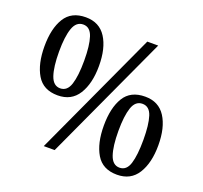

<svg xmlns="http://www.w3.org/2000/svg" viewBox="-126 -870 1084 1026"><g transform="rotate(20 416.0 -357.0)"><path d="M194 -280Q112 -280 75.5 -341.5Q39 -403 39 -503Q39 -604 76 -664Q113 -724 195 -724Q272 -724 310.5 -664Q349 -604 349 -503Q349 -403 310.5 -341.5Q272 -280 194 -280ZM218 0 547 -714H609L280 0ZM194 -320Q234 -320 249.5 -368Q265 -416 265 -503Q265 -589 249.5 -636Q234 -683 195 -683Q155 -683 138.5 -635.5Q122 -588 122 -503Q122 -416 138.5 -368Q155 -320 194 -320ZM637 10Q555 10 518.5 -51.5Q482 -113 482 -213Q482 -314 518.5 -374Q555 -434 638 -434Q715 -434 753.5 -374Q792 -314 792 -213Q792 -113 753.5 -51.5Q715 10 637 10ZM637 -30Q677 -30 692 -78Q707 -126 707 -213Q707 -299 692 -346Q677 -393 637 -393Q597 -393 581 -345.5Q565 -298 565 -213Q565 -126 581.5 -78Q598 -30 637 -30Z"/></g></svg>

Font: Noto Serif Bengali SemiCondensed Medium
Style: Regular
Weight: 500
Width: 4
Designer: Juan Bruce, Universal Thirst, Indian Type Foundry and the Monotype Design Team.
Foundry: Monotype Imaging Inc.
Version: Version 2.003; ttfautohint (v1.8.4.7-5d5b)